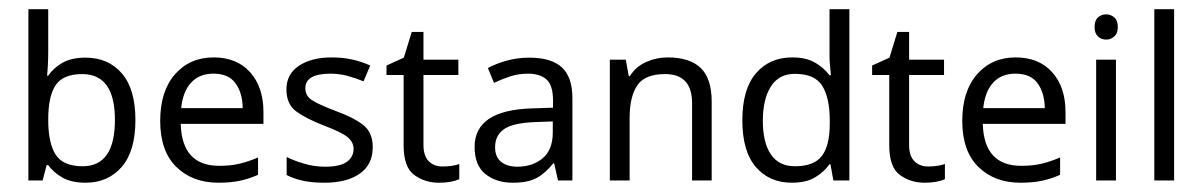

<svg xmlns="http://www.w3.org/2000/svg" viewBox="-20 -391 2605 416"><path d="M84.5 -280.8Q84.5 -264.2 83.7 -249.8Q83 -235.4 82 -227.1H84.5Q95.7 -243.7 115.2 -254.9Q134.8 -266.1 165.5 -266.1Q214.4 -266.1 243.9 -232.2Q273.4 -198.2 273.4 -130.9Q273.4 -63.5 243.7 -29.3Q213.9 4.9 165.5 4.9Q134.8 4.9 115.2 -6.3Q95.7 -17.6 84.5 -33.2H81.1L72.3 0H41.5V-371.1H84.5ZM158.2 -230.5Q116.7 -230.5 100.6 -206.5Q84.5 -182.6 84.5 -132.3V-130.4Q84.5 -82 100.3 -56.4Q116.2 -30.8 159.2 -30.8Q229 -30.8 229 -131.3Q229 -230.5 158.2 -230.5Z M442.9 -266.6Q493.2 -266.6 522 -234.4Q550.8 -202.1 550.8 -148.4V-122.6H371.6Q374 -31.7 455.1 -31.7Q480 -31.7 499.3 -36.4Q518.6 -41 539.1 -49.8V-12.2Q519 -3.4 499.5 0.7Q480 4.9 453.1 4.9Q397 4.9 362.1 -29.3Q327.1 -63.5 327.1 -128.9Q327.1 -193.4 359.1 -230Q391.1 -266.6 442.9 -266.6ZM442.4 -231.4Q411.6 -231.4 393.8 -211.7Q376 -191.9 372.6 -156.7H505.9Q505.4 -189.9 490.2 -210.7Q475.1 -231.4 442.4 -231.4Z M787.6 -72.3Q787.6 -34.2 759.3 -14.6Q731 4.9 683.1 4.9Q655.8 4.9 636 0.5Q616.2 -3.9 601.1 -11.7V-50.8Q616.7 -43 638.9 -36.4Q661.1 -29.8 684.1 -29.8Q716.8 -29.8 731.4 -40.3Q746.1 -50.8 746.1 -68.4Q746.1 -83 733.2 -93.8Q720.2 -104.5 681.6 -119.1Q643.6 -133.8 622.1 -149.4Q600.6 -165 600.6 -197.3Q600.6 -230.5 627.7 -248.5Q654.8 -266.6 698.7 -266.6Q722.7 -266.6 743.4 -262Q764.2 -257.3 782.2 -249L767.6 -214.8Q751 -221.7 732.9 -226.6Q714.8 -231.4 695.8 -231.4Q641.6 -231.4 641.6 -199.7Q641.6 -183.1 656.5 -173.6Q671.4 -164.1 709 -149.9Q746.6 -136.2 767.1 -120.1Q787.6 -104 787.6 -72.3Z M938.5 -30.3Q960 -30.3 975.1 -35.6V-2.9Q958.5 4.9 931.2 4.9Q900.4 4.9 877.4 -12Q854.5 -28.8 854.5 -76.2V-228.5H817.4V-249L855 -266.1L872.1 -321.8H897.5V-261.7H973.1V-228.5H897.5V-77.1Q897.5 -53.2 908.9 -41.7Q920.4 -30.3 938.5 -30.3Z M1126.5 -266.1Q1174.3 -266.1 1197.3 -245.1Q1220.2 -224.1 1220.2 -178.2V0H1189L1180.7 -37.1H1178.7Q1161.6 -15.6 1142.8 -5.4Q1124 4.9 1090.8 4.9Q1055.2 4.9 1031.7 -13.9Q1008.3 -32.7 1008.3 -72.8Q1008.3 -152.8 1133.8 -156.2L1178.2 -157.7V-173.3Q1178.2 -206.1 1164.1 -218.8Q1149.9 -231.4 1124 -231.4Q1103.5 -231.4 1085 -225.3Q1066.4 -219.2 1050.3 -211.4L1037.1 -243.7Q1054.2 -252.9 1077.6 -259.5Q1101.1 -266.1 1126.5 -266.1ZM1139.2 -126.5Q1090.3 -124.5 1071.5 -110.8Q1052.7 -97.2 1052.7 -72.3Q1052.7 -50.3 1066.2 -40Q1079.6 -29.8 1100.6 -29.8Q1133.8 -29.8 1155.8 -48.1Q1177.7 -66.4 1177.7 -104.5V-127.9Z M1427.2 -266.6Q1474.1 -266.6 1498 -243.9Q1522 -221.2 1522 -170.4V0H1479.5V-167.5Q1479.5 -230.5 1420.9 -230.5Q1377.4 -230.5 1360.8 -206.1Q1344.2 -181.6 1344.2 -135.7V0H1301.3V-261.7H1335.9L1342.3 -226.1H1344.7Q1357.4 -246.6 1379.9 -256.6Q1402.3 -266.6 1427.2 -266.6Z M1695.8 4.9Q1647 4.9 1617.7 -29.1Q1588.4 -63 1588.4 -130.4Q1588.4 -197.8 1617.9 -232.2Q1647.5 -266.6 1696.3 -266.6Q1726.6 -266.6 1745.8 -255.4Q1765.1 -244.1 1777.3 -228H1780.3Q1779.8 -234.4 1778.6 -246.8Q1777.3 -259.3 1777.3 -266.6V-371.1H1820.3V0H1785.6L1779.3 -35.2H1777.3Q1765.6 -18.6 1746.1 -6.8Q1726.6 4.9 1695.8 4.9ZM1702.6 -30.8Q1744.1 -30.8 1761 -53.5Q1777.8 -76.2 1777.8 -122.1V-129.9Q1777.8 -178.7 1761.7 -204.8Q1745.6 -231 1702.1 -231Q1667.5 -231 1650.1 -203.4Q1632.8 -175.8 1632.8 -129.4Q1632.8 -82.5 1650.1 -56.6Q1667.5 -30.8 1702.6 -30.8Z M1990.7 -30.3Q2012.2 -30.3 2027.3 -35.6V-2.9Q2010.7 4.9 1983.4 4.9Q1952.6 4.9 1929.7 -12Q1906.7 -28.8 1906.7 -76.2V-228.5H1869.6V-249L1907.2 -266.1L1924.3 -321.8H1949.7V-261.7H2025.4V-228.5H1949.7V-77.1Q1949.7 -53.2 1961.2 -41.7Q1972.7 -30.3 1990.7 -30.3Z M2180.7 -266.6Q2231 -266.6 2259.8 -234.4Q2288.6 -202.1 2288.6 -148.4V-122.6H2109.4Q2111.8 -31.7 2192.9 -31.7Q2217.8 -31.7 2237.1 -36.4Q2256.3 -41 2276.9 -49.8V-12.2Q2256.8 -3.4 2237.3 0.7Q2217.8 4.9 2190.9 4.9Q2134.8 4.9 2099.9 -29.3Q2064.9 -63.5 2064.9 -128.9Q2064.9 -193.4 2096.9 -230Q2128.9 -266.6 2180.7 -266.6ZM2180.2 -231.4Q2149.4 -231.4 2131.6 -211.7Q2113.8 -191.9 2110.4 -156.7H2243.7Q2243.2 -189.9 2228 -210.7Q2212.9 -231.4 2180.2 -231.4Z M2377 -359.9Q2386.7 -359.9 2394.3 -353.3Q2401.9 -346.7 2401.9 -332.5Q2401.9 -318.8 2394.3 -312Q2386.7 -305.2 2377 -305.2Q2366.2 -305.2 2358.9 -312Q2351.6 -318.8 2351.6 -332.5Q2351.6 -346.7 2358.9 -353.3Q2366.2 -359.9 2377 -359.9ZM2397.9 -261.7V0H2355V-261.7Z M2523.9 0H2481V-371.1H2523.9Z"/></svg>

Font: NotoSansOldHungarianUI
Style: Regular
Weight: 400
Designer: Monotype Design Team
Foundry: Monotype Imaging Inc.
Version: Version 1001.000; ttfautohint (v1.8.4.7-5d5b)